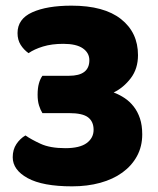

<svg xmlns="http://www.w3.org/2000/svg" viewBox="-20 -643 558 679"><path d="M233 -623Q348 -623 408 -575.5Q468 -528 468 -448Q468 -400 442.5 -366.5Q417 -333 382 -316Q403 -308 421 -296Q439 -284 453 -266Q467 -248 475 -224Q483 -200 483 -168Q483 -125 464.5 -91Q446 -57 413 -33Q380 -9 334.5 3.5Q289 16 235 16Q131 16 78 -13Q25 -42 25 -87Q25 -114 38 -133.5Q51 -153 70 -164Q90 -150 123.5 -134.5Q157 -119 211 -119Q262 -119 286.5 -137Q311 -155 311 -184Q311 -213 291.5 -228Q272 -243 224 -243H130Q123 -254 118 -270Q113 -286 113 -308Q113 -331 117.5 -347.5Q122 -364 130 -375H224Q296 -375 296 -430Q296 -456 273 -472Q250 -488 204 -488Q163 -488 132 -478.5Q101 -469 81 -455Q64 -467 53 -484.5Q42 -502 42 -526Q42 -576 94 -599.5Q146 -623 233 -623Z"/></svg>

Font: Baloo Bhaina
Style: Regular
Weight: 400
Designer: Manish Minz, Shuchita Grover and Ek Type
Foundry: Ek Type
Version: Version 1.443;PS 1.000;hotconv 16.6.51;makeotf.lib2.5.65220;